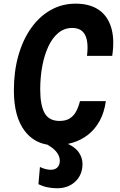

<svg xmlns="http://www.w3.org/2000/svg" viewBox="-20 -760 640 1024"><path d="M284.5 244Q259 244 234 239Q209 234 185 222.5L193 130.5Q206 137 221.2 141.2Q236.5 145.5 251 145.5Q273.5 145.5 286.2 132.8Q299 120 299 97Q299 71 278 46.5Q262 28.5 232.5 11.5Q158 -1 112 -61.5Q54 -137 54 -278.5Q54 -378.5 77.8 -462.8Q101.5 -547 145.5 -609.5Q189.5 -672 250 -706.2Q310.5 -740.5 383.5 -740.5Q457 -740.5 505 -708.8Q553 -677 572.5 -614.8Q592 -552.5 578.5 -462H444Q450 -510.5 443.8 -543.8Q437.5 -577 418.2 -594Q399 -611 365.5 -611Q323.5 -611 291.5 -584.8Q259.5 -558.5 238 -512.5Q216.5 -466.5 205.5 -407.5Q194.5 -348.5 194.5 -284Q194.5 -198.5 218 -156.8Q241.5 -115 297.5 -115Q330 -115 351.2 -128Q372.5 -141 385.5 -164.8Q398.5 -188.5 406.5 -220.5H544.5Q536 -160 511.8 -115.8Q487.5 -71.5 451 -42.5Q414.5 -13.5 369 0.5Q356 4.5 342.5 7.5Q378 24 397 48Q420 78.5 420 114.5Q420 171.5 382.2 207.8Q344.5 244 284.5 244Z"/></svg>

Font: Spline Sans Mono SemiBold
Style: Italic
Weight: 600
Italic angle: -4°
Monospace: yes
Version: Version 1.004